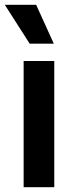

<svg xmlns="http://www.w3.org/2000/svg" viewBox="-29 -776 313 796"><path d="M69 0V-523H196V0ZM94 -595 -9 -756H121L194 -595Z"/></svg>

Font: Bricolage Grotesque 48pt Condensed ExtraBold SemiBold
Style: Regular
Weight: 600
Version: Version 1.000;gftools[0.9.30]